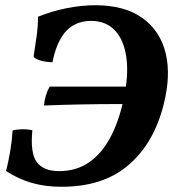

<svg xmlns="http://www.w3.org/2000/svg" viewBox="-20 -705 664 734"><path d="M215.6 9Q152.6 9 101.4 -5.8Q50.3 -20.5 3.3 -51.1Q11.7 -84.6 18.7 -125.1Q25.7 -165.6 28.2 -206.1Q40.8 -210.1 62.4 -210.8Q84 -211.6 103.7 -207Q95.1 -119.9 120.6 -85.4Q146 -50.8 206 -50.8Q271 -50.8 319.4 -83.7Q367.7 -116.7 400.4 -177Q433.1 -237.3 451 -318.8Q472.5 -414.2 463.4 -482.8Q454.4 -551.4 419.7 -588.3Q385.1 -625.2 327.3 -625.2Q291.5 -625.2 262.5 -609.4Q233.4 -593.7 212.8 -559.1Q192.2 -524.5 180.3 -466.9Q168.7 -467.3 154.2 -469.4Q139.7 -471.4 127.5 -476Q115.3 -480.6 108.3 -487.7Q114.3 -526.1 119.8 -565.4Q125.3 -604.6 125.3 -641.1Q177.3 -662 233.9 -673.5Q290.5 -685 344 -685Q456 -685 524.1 -636.4Q592.2 -587.9 613.2 -501.8Q634.3 -415.7 604.7 -302.1Q567.7 -156.9 471.2 -74Q374.7 9 215.6 9ZM148.1 -301.7Q151.6 -342 169.9 -374H595.4L563.4 -307.2Q498.2 -307.2 431.7 -307.2Q365.3 -307.2 294.9 -305.9Q224.6 -304.7 148.1 -301.7Z"/></svg>

Font: Vollkorn
Style: Italic
Weight: 400
Italic angle: -11°
Designer: Friedrich Althausen
Foundry: Friedrich Althausen
Version: Version 5.001